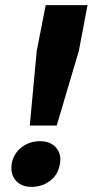

<svg xmlns="http://www.w3.org/2000/svg" viewBox="-20 -720 361 748"><path d="M96 -231 123 -521 158 -700H321L287 -521L201 -231ZM103 8Q62 8 40.5 -18Q19 -44 26 -85Q34 -123 64.5 -146.5Q95 -170 136 -170Q177 -170 199 -144Q221 -118 213 -79Q206 -39 175 -15.5Q144 8 103 8Z"/></svg>

Font: REM SemiBold
Style: Italic
Weight: 600
Italic angle: -11°
Designer: Octavio Pardo
Foundry: Ashler Design
Version: Version 1.005;gftools[0.9.28]